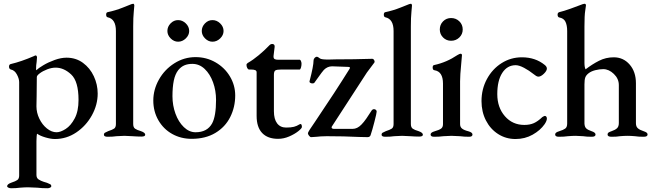

<svg xmlns="http://www.w3.org/2000/svg" viewBox="-20 -725 3488 1022"><path d="M18 266Q18 255 41 247Q63 240 72.5 233Q82 226 82 209V-288Q82 -306 70 -328.5Q58 -351 38 -355Q28 -358 28 -370Q28 -382 37 -384Q93 -397 162 -427Q164 -428 165.5 -429Q167 -430 170 -430Q173 -430 175 -426.5Q177 -423 177 -420L175 -395Q172 -377 172 -360Q172 -352 173 -351Q184 -362 211 -378Q238 -394 271.5 -406Q305 -418 334 -418Q384 -418 421.5 -390.5Q459 -363 479.5 -319Q500 -275 500 -227Q500 -167 469 -111Q438 -55 386 -20Q334 15 272 15Q251 15 222 6.5Q193 -2 178 -13Q176 -13 175 2.5Q174 18 174 27V206Q174 223 186 230.5Q198 238 212 242.5Q226 247 230 248Q241 252 247 255.5Q253 259 253 266Q253 271 246.5 274Q240 277 232 277Q203 277 178 274Q146 272 129 272Q111 272 87 274Q66 277 39 277Q32 277 25 274Q18 271 18 266ZM398 -193Q398 -292 359 -328.5Q320 -365 276 -365Q255 -365 231.5 -356Q208 -347 192 -335Q176 -323 176 -315L175 -213Q174 -189 174 -159Q174 -125 189.5 -93Q205 -61 230 -41Q255 -21 281 -21Q302 -21 329.5 -38.5Q357 -56 377.5 -94.5Q398 -133 398 -193Z M533 -8Q533 -15 538.5 -18.5Q544 -22 556 -27Q578 -34 587.5 -40.5Q597 -47 597 -65V-560Q597 -624 553 -633Q545 -635 545 -647Q545 -658 552 -660Q595 -669 633.5 -684.5Q672 -700 680 -703Q686 -705 689 -705Q692 -705 693.5 -702Q695 -699 695 -696Q695 -690 692 -661.5Q689 -633 689 -584V-65Q689 -47 699 -40Q709 -33 730 -27Q753 -19 753 -8Q753 2 733 2Q713 2 685 0Q659 -2 642 -2Q626 -2 600 0Q581 3 553 3Q533 3 533 -8Z M796 -190Q796 -248 826 -301.5Q856 -355 908 -388Q960 -421 1021 -421Q1079 -421 1127.5 -393Q1176 -365 1204 -318Q1232 -271 1232 -217Q1232 -155 1205.5 -102Q1179 -49 1126.5 -17.5Q1074 14 1000 14Q943 14 896.5 -12Q850 -38 823 -85Q796 -132 796 -190ZM1109 -68Q1130 -107 1130 -193Q1130 -243 1114 -287Q1098 -331 1069.5 -358Q1041 -385 1004 -385Q980 -385 962 -377.5Q944 -370 929 -352Q912 -330 905 -295.5Q898 -261 898 -213Q898 -164 914 -120Q930 -76 958.5 -48.5Q987 -21 1021 -21Q1083 -21 1109 -68ZM871 -560Q871 -583 888 -600.5Q905 -618 928 -618Q951 -618 969 -600.5Q987 -583 987 -560Q987 -538 969 -520.5Q951 -503 928 -503Q906 -503 888.5 -520.5Q871 -538 871 -560ZM1054 -560Q1054 -583 1071 -600.5Q1088 -618 1111 -618Q1134 -618 1152 -600.5Q1170 -583 1170 -560Q1170 -538 1152 -520.5Q1134 -503 1111 -503Q1089 -503 1071.5 -520.5Q1054 -538 1054 -560Z M1346 -108V-340Q1346 -348 1339 -351.5Q1332 -355 1314 -355H1306Q1300 -355 1296 -363Q1292 -371 1292 -380Q1292 -383 1294.5 -386Q1297 -389 1299 -390Q1327 -406 1357 -431Q1387 -456 1408 -478Q1409 -479 1415 -485Q1421 -491 1428 -491Q1443 -491 1442 -476L1436 -427V-423Q1436 -414 1442 -410.5Q1448 -407 1460 -407H1576Q1579 -407 1582 -400Q1585 -393 1585 -386Q1585 -375 1582 -365Q1579 -355 1575 -355H1478Q1453 -355 1445.5 -350Q1438 -345 1438 -327V-133Q1438 -91 1455 -68.5Q1472 -46 1503 -46Q1529 -46 1544.5 -50Q1560 -54 1574 -63L1579 -65Q1587 -65 1587 -49Q1587 -42 1567.5 -26.5Q1548 -11 1519 1.5Q1490 14 1460 14Q1405 14 1375.5 -17Q1346 -48 1346 -108Z M1619 -16Q1619 -23 1657 -77Q1765 -237 1841 -359Q1843 -363 1843 -364Q1843 -369 1831 -369L1748 -372Q1723 -372 1704 -353Q1697 -346 1668 -305L1653 -284Q1650 -281 1643 -281Q1636 -281 1631 -284.5Q1626 -288 1628 -294Q1649 -374 1649 -403Q1649 -411 1655 -417Q1661 -423 1666 -423Q1672 -423 1683 -414Q1690 -408 1728 -408L1767 -409Q1866 -409 1961 -412Q1968 -412 1972 -404Q1976 -396 1972 -391Q1942 -352 1933 -339L1748 -54Q1745 -50 1745 -47Q1745 -39 1759 -39H1857Q1882 -39 1904 -62Q1916 -74 1930 -94Q1944 -114 1959 -138Q1964 -144 1970 -144Q1976 -144 1980.5 -140.5Q1985 -137 1985 -131Q1985 -123 1973 -76.5Q1961 -30 1954 -10Q1951 5 1937 5L1891 4Q1811 0 1719 0Q1701 0 1687.5 1Q1674 2 1666 3L1636 5Q1631 5 1625 -2.5Q1619 -10 1619 -16Z M2011 -8Q2011 -15 2016.5 -18.5Q2022 -22 2034 -27Q2056 -34 2065.5 -40.5Q2075 -47 2075 -65V-560Q2075 -624 2031 -633Q2023 -635 2023 -647Q2023 -658 2030 -660Q2073 -669 2111.5 -684.5Q2150 -700 2158 -703Q2164 -705 2167 -705Q2170 -705 2171.5 -702Q2173 -699 2173 -696Q2173 -690 2170 -661.5Q2167 -633 2167 -584V-65Q2167 -47 2177 -40Q2187 -33 2208 -27Q2231 -19 2231 -8Q2231 2 2211 2Q2191 2 2163 0Q2137 -2 2120 -2Q2104 -2 2078 0Q2059 3 2031 3Q2011 3 2011 -8Z M2272 -9Q2272 -20 2293 -26Q2318 -33 2328 -40.5Q2338 -48 2338 -64V-280Q2338 -344 2293 -351Q2283 -352 2283 -366Q2283 -378 2292 -379Q2357 -393 2415 -432Q2427 -439 2431 -439Q2439 -439 2439 -431Q2439 -425 2435 -385Q2429 -325 2429 -292V-64Q2429 -49 2439.5 -40.5Q2450 -32 2474 -26Q2495 -20 2495 -9Q2495 3 2477 3Q2451 3 2428 0Q2400 -2 2383 -2Q2366 -2 2340 0Q2319 3 2291 3Q2272 3 2272 -9ZM2321 -568Q2321 -594 2338.5 -611.5Q2356 -629 2381 -629Q2407 -629 2425 -611.5Q2443 -594 2443 -568Q2443 -543 2425 -525.5Q2407 -508 2381 -508Q2356 -508 2338.5 -525.5Q2321 -543 2321 -568Z M2543 -187Q2543 -251 2572 -304.5Q2601 -358 2650 -389Q2699 -420 2758 -420Q2830 -420 2880 -379Q2891 -370 2891 -360Q2891 -348 2875 -332.5Q2859 -317 2846 -317Q2840 -317 2833.5 -321Q2827 -325 2821 -330Q2796 -350 2769.5 -364Q2743 -378 2725 -378Q2680 -378 2653.5 -337Q2627 -296 2627 -224Q2627 -153 2667.5 -106.5Q2708 -60 2771 -60Q2800 -60 2821.5 -69.5Q2843 -79 2867 -102Q2877 -108 2880 -108Q2885 -108 2888 -104Q2891 -100 2891 -94Q2891 -82 2879 -64Q2856 -31 2815 -8Q2774 15 2724 15Q2673 15 2631.5 -11.5Q2590 -38 2566.5 -84Q2543 -130 2543 -187Z M2935 -9Q2935 -15 2940 -19Q2945 -23 2958 -27Q2978 -33 2988.5 -40.5Q2999 -48 2999 -67V-560Q2999 -590 2990 -609Q2981 -628 2957 -632Q2948 -634 2948 -647Q2948 -657 2956 -660Q2981 -666 3017.5 -679Q3054 -692 3082 -703Q3088 -705 3091 -705Q3099 -705 3099 -696Q3099 -691 3095 -667.5Q3091 -644 3091 -584V-390Q3091 -367 3097 -356Q3132 -383 3168.5 -401.5Q3205 -420 3247 -420Q3298 -420 3331.5 -381.5Q3365 -343 3365 -282V-69Q3365 -51 3375.5 -42Q3386 -33 3405 -27Q3417 -23 3422 -19Q3427 -15 3427 -9Q3427 3 3406 3Q3378 3 3360 0Q3338 -2 3320 -2Q3302 -2 3280 0Q3264 3 3235 3Q3214 3 3214 -9Q3214 -16 3219 -19.5Q3224 -23 3236 -27Q3254 -33 3264 -42Q3274 -51 3274 -70V-272Q3274 -306 3247.5 -331.5Q3221 -357 3191 -357Q3171 -357 3149 -351.5Q3127 -346 3113 -335Q3100 -325 3095.5 -313Q3091 -301 3091 -276V-67Q3092 -49 3101 -41Q3110 -33 3128 -27Q3150 -20 3150 -9Q3150 3 3130 3Q3102 3 3084 0Q3060 -2 3044 -2Q3027 -2 3003 0Q2982 3 2955 3Q2935 3 2935 -9Z"/></svg>

Font: EB Garamond Medium
Style: Regular
Weight: 500
Designer: Georg Duffner and Octavio Pardo
Foundry: Georg Duffner
Version: Version 1.000